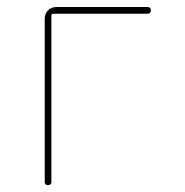

<svg xmlns="http://www.w3.org/2000/svg" viewBox="-20 -540 540 560"><path d="M110.4 -9.8V-485.4Q110.4 -500 120.1 -509.8Q129.9 -519.5 144.5 -519.5H410.2Q419.9 -519.5 419.9 -509.8Q419.9 -500 410.2 -500H134.8Q129.9 -500 129.9 -495.1V-9.8Q129.9 0 120.1 0Q110.4 0 110.4 -9.8Z"/></svg>

Font: Rounded-L Mgen+ 2m thin
Style: Regular
Weight: 100
Designer: [Source Han Sans]
Ryoko NISHIZUKA  (kana & ideographs); Paul D. Hunt (Latin, Greek & Cyrillic); Wenlong ZHANG  (bopomofo
Version: Version 1.059.20150602